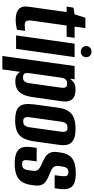

<svg xmlns="http://www.w3.org/2000/svg" viewBox="395 -1073 794 1624"><g transform="rotate(90 792.0 -261.0)"><path d="M148.6 3.4Q125.5 3.4 103.5 -0.9Q81.5 -5.2 64.5 -16.7Q47.4 -28.2 39.6 -49.8Q31.8 -71.4 36.9 -107L82.3 -427.6H35.5L45 -485.9L101.4 -495L130.5 -586.3H217.8L205.5 -495H300L290.5 -427.6H196L153.6 -126.7Q151 -106 156.9 -89.6Q162.8 -73.2 191 -73.2Q203.6 -73.2 220.6 -74.5Q237.6 -75.9 240.8 -76.2L231.7 -7.4Q229.5 -7.1 217.1 -4.4Q204.7 -1.7 186.5 0.9Q168.4 3.4 148.6 3.4Z M279.4 0 349.4 -495H463.1L393.1 0ZM417 -547.4Q396.7 -547.4 383.1 -560.7Q369.4 -574 369.4 -593.2Q369.4 -612.5 383.1 -625.3Q396.7 -638.1 417 -638.1Q437.2 -638.1 450.5 -625.3Q463.9 -612.5 463.9 -593.2Q463.9 -574 450.5 -560.7Q437.2 -547.4 417 -547.4Z M453.4 116 538.4 -495H650.5L646.1 -456.2Q657.8 -473 677.9 -487.9Q698 -502.7 738.8 -502.7Q773.6 -502.7 797.5 -491.4Q821.4 -480 832 -454.3Q842.7 -428.5 836.4 -385L802 -144.8Q794.6 -89.6 777.7 -56.4Q760.7 -23.1 733.7 -8.4Q706.7 6.3 668.5 6.3Q632.5 6.3 614.3 -6.2Q596.1 -18.7 588.1 -35.4L567.1 116ZM634 -58.7Q653.3 -58.7 663.2 -66.1Q673.1 -73.5 677.9 -87.1Q682.6 -100.6 684.6 -117L720.7 -373.2Q722.3 -386 722.5 -396.6Q722.6 -407.2 719.8 -415.2Q717 -423.1 709.1 -427.5Q701.2 -431.9 686.4 -431.9Q672.2 -431.9 663.2 -427.1Q654.1 -422.3 648.8 -414.9Q643.4 -407.6 640.8 -399Q638.2 -390.4 637.2 -382.7L599 -114.1Q597.1 -97.4 598.3 -84.5Q599.4 -71.6 607.7 -65.2Q616 -58.7 634 -58.7Z M997 7.7Q956 7.7 927.6 -0.1Q899.1 -7.8 882.6 -25.8Q866.1 -43.8 861.5 -75.5Q856.9 -107.1 863.3 -155.7L892.5 -365.9Q899.6 -412.9 919.8 -443.2Q940 -473.5 976.7 -488.3Q1013.4 -503 1069 -503Q1111 -503 1139.5 -494.6Q1167.9 -486.1 1184.3 -469.2Q1200.6 -452.2 1205.5 -426.5Q1210.5 -400.8 1205.5 -365.9L1176.2 -156.4Q1167.5 -91.6 1145.7 -56Q1124 -20.4 1087.5 -6.4Q1051 7.7 997 7.7ZM1006.5 -60Q1024.5 -60 1034.6 -67.3Q1044.6 -74.6 1049.9 -88Q1055.1 -101.3 1057.1 -117.7L1093.5 -377.9Q1096.1 -395 1094.8 -407.9Q1093.5 -420.7 1085.3 -428Q1077.2 -435.3 1059.2 -435.3Q1041.1 -435.3 1031.1 -428Q1021 -420.7 1016.1 -407.9Q1011.2 -395 1008.6 -377.9L972.2 -117.7Q970.2 -101.3 971.2 -88Q972.2 -74.6 980.3 -67.3Q988.5 -60 1006.5 -60Z M1363.3 11.5Q1313.2 11.5 1283.2 0.8Q1253.2 -9.8 1239.1 -29.3Q1225 -48.8 1222.7 -76.7Q1220.5 -104.7 1225.5 -138.6L1230.5 -174.2H1345.2L1336.8 -115Q1334.1 -96.6 1334 -81.9Q1333.8 -67.1 1341.6 -59Q1349.4 -50.8 1370 -50.8Q1389.1 -50.8 1398.9 -58.3Q1408.6 -65.8 1413 -77.7Q1417.4 -89.6 1419 -100.7L1424.1 -138.8Q1428.1 -163.8 1420 -178.7Q1412 -193.5 1394.5 -203.4Q1377 -213.3 1350.8 -224.2Q1325.7 -235.1 1304.1 -249.4Q1282.5 -263.7 1272 -287.2Q1261.5 -310.7 1266.1 -347.4L1270.1 -376.4Q1276.2 -418.6 1294.6 -447.3Q1313 -475.9 1349.5 -490.5Q1386 -505 1444.8 -505Q1503.9 -505 1534.7 -489.7Q1565.5 -474.5 1574.8 -443.1Q1584.2 -411.6 1577.2 -362.5L1572.2 -326.1H1462L1469.3 -382.7Q1473.2 -415.8 1466.3 -429.2Q1459.5 -442.7 1437.3 -442.7Q1413 -442.7 1402.6 -429.7Q1392.2 -416.6 1389.3 -397.6L1384.2 -359.2Q1380.9 -333.7 1392.1 -319Q1403.4 -304.3 1424 -295.4Q1444.6 -286.5 1467.4 -276.7Q1492.3 -267.1 1512.4 -253.4Q1532.6 -239.8 1543 -217.1Q1553.3 -194.5 1548.3 -157L1544.3 -127Q1538.5 -85 1520.9 -53.9Q1503.3 -22.8 1465.7 -5.7Q1428.2 11.5 1363.3 11.5Z"/></g></svg>

Font: Alumni Sans Thin
Style: Italic
Weight: 100
Italic angle: -8°
Designer: Robert E. Leuschke
Foundry: Robert E. Leuschke
Version: Version 1.016